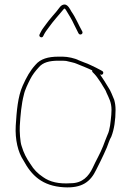

<svg xmlns="http://www.w3.org/2000/svg" viewBox="-20 -869 584 854"><path d="M172 -708 177 -718C184.2 -731 190 -737.1 198 -748.5C216.3 -774.4 242.2 -803 263 -828C264.3 -830 265.7 -831 267 -831C269 -830.3 271 -828.3 273 -825C286.3 -802.8 299.2 -783.3 310 -759C316.1 -745.2 323.2 -734.5 329 -721C335.4 -709.4 351.5 -717.9 346 -729C329.6 -757.8 316.8 -790.7 298 -817C291.8 -827.9 282.3 -847.8 268 -849C250.3 -849 243.7 -832.7 232 -819L214 -798C206.2 -788.9 189.8 -769.3 183 -759C173.9 -745.4 169 -741.9 161 -726L156 -716C150.7 -705.3 166.7 -697.3 172 -708ZM390 -556C389.3 -552.7 390 -550 392 -548C398.5 -541.5 404 -536 410 -528C418.4 -515.5 428.4 -503 436 -489C443.3 -475.5 449.2 -470.5 454 -456C464.3 -432.8 476 -414.5 476 -380C476 -372.7 475.7 -365.3 475 -358C471.9 -327.3 469.4 -291.9 458 -269C451.7 -254.9 444.8 -234.9 438.5 -219C424.8 -184.1 408.1 -157.3 392 -122C374.5 -85.2 346.7 -54 295 -54C242.3 -50.2 202 -59.5 172 -81C146.9 -97.8 130.9 -114.2 115 -140C97.9 -164.7 85.6 -187.5 76 -220C69.7 -236.8 66.6 -285.6 68 -308C70.8 -355.8 75.3 -406.7 86 -447C90.5 -469.4 104.8 -497.6 114 -516C124.4 -536.7 137.2 -552.8 152 -569C170.5 -591.6 199.9 -599 240 -599H259C264.3 -599 269.3 -598.7 274 -598C284.8 -594.9 312.8 -590.1 322 -585C343.2 -576.2 370.2 -565.9 390 -556ZM425 -538H426C435.6 -531.2 445.4 -546.5 435 -553L426 -558C419.3 -562 413 -565.3 407 -568C391.8 -574.8 372.3 -585.6 355 -591L330 -601C314.1 -609.7 280.9 -617 259 -617H240C193.4 -617 159.9 -606.9 138 -581C113.4 -554.2 97.5 -524.8 81 -488C59.2 -439.5 54 -374.6 50 -310C46.5 -247.9 60.2 -191.6 84 -156C120 -89.2 167.3 -41.7 264 -36C345.2 -31.2 382.6 -60.8 408 -114L427 -152C437.1 -173.4 446.2 -191.3 455 -212.5C461.5 -228.3 466.9 -248 475 -261C488 -293.4 494 -336.8 494 -380C494 -397.9 491.8 -411.1 488 -425C480 -443.1 472.6 -465.2 462 -480C451.3 -498.7 436.8 -520.4 425 -538Z"/></svg>

Font: HoneyBee
Style: BLn
Weight: 100
Foundry: Cannot Into Space Fonts
Version: Version 0.89